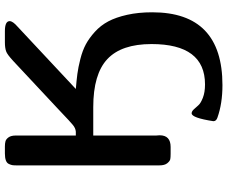

<svg xmlns="http://www.w3.org/2000/svg" viewBox="-94 -640 951 804"><g transform="rotate(-90 382.0 -238.5)"><path d="M91 -47V-647Q91 -657 92 -663Q93 -669 97 -677.5Q101 -686 112 -690Q123 -694 141 -694H170Q183 -694 192 -691.5Q201 -689 208.5 -678.5Q216 -668 216 -648V-397H232Q247 -398 261 -410Q267 -414 328 -472L527 -658Q556 -685 569 -689Q583 -694 607 -694H653Q695 -694 695 -674Q695 -661 672 -641L411 -397Q447 -394 474 -390.5Q501 -387 536.5 -378Q572 -369 598 -355Q624 -341 650.5 -317Q677 -293 694 -261Q711 -229 721.5 -182Q732 -135 732 -77Q732 217 427 217Q350 217 291 196Q276 191 276 179Q290 88 309 88Q317 88 325.5 97Q334 106 342.5 116Q351 126 374 135Q397 144 430 144Q599 144 599 -80Q599 -206 536 -265Q473 -324 335 -324H216V-60Q216 -58 216.5 -53.5Q217 -49 217 -46Q217 0 168 0H139Q125 0 117 -1.5Q109 -3 100 -14Q91 -25 91 -47Z"/></g></svg>

Font: CMU Sans Serif
Style: Bold
Weight: 700
Version: Version 0.7.0